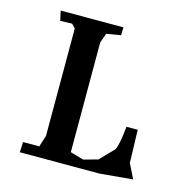

<svg xmlns="http://www.w3.org/2000/svg" viewBox="-91 -601 758 765"><g transform="rotate(15 288.5 -218.5)"><path d="M486.8 -132.3 490.7 3.4 520.5 63.5 384.8 75.7H56.2L58.1 33.2H125L140.1 -14.6V-457L125 -473.1L76.2 -471.7L67.4 -511.7H326.2L325.2 -479L266.6 -469.2L252.4 -430.2V22.9L307.1 38.6L366.2 22.5L421.4 -34.7Q432.6 -54.2 440.4 -132.3Z"/></g></svg>

Font: Panteley
Style: Regular
Weight: 500
Designer: Kalashnikov Yuriy
Foundry: Øêîëà ïàâà èìåíè ñâÿòîãî àâíîàïîñòîëüíîãî Âëàäèìèà
Version: Version 1.80 April 12, 2018